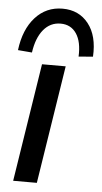

<svg xmlns="http://www.w3.org/2000/svg" viewBox="-54 -781 434 816"><g transform="rotate(5 163.5 -373.5)"><path d="M34 0 113 -504H214L135 0ZM66 -550 6 -555Q17 -644 63.5 -695.5Q110 -747 180 -747Q250 -747 290.5 -695.5Q331 -644 326 -555L265 -550Q268 -613 244.5 -648Q221 -683 177 -683Q133 -683 104 -648Q75 -613 66 -550Z"/></g></svg>

Font: Mulish SemiBold
Style: Italic
Weight: 600
Italic angle: -9°
Designer: Vernon Adams
Foundry: Vernon Adams
Version: Version 3.603; ttfautohint (v1.8.3)